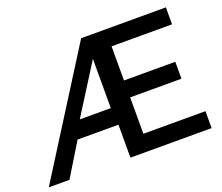

<svg xmlns="http://www.w3.org/2000/svg" viewBox="-142 -883 1223 1056"><g transform="rotate(-20 469.0 -355.0)"><path d="M422.9 -710H918.9V-610.8H564.9V-411.1H865.2V-312H564.9V-99.1H928.2V0H453.1V-192.9H213.9L96.2 0H-24.9ZM444.8 -293V-581.1L263.2 -293Z"/></g></svg>

Font: Rawline SemiBold
Style: Regular
Weight: 600
Designer: Matt McInerney, Pablo Impallari, Rodrigo Fuenzalida
Foundry: Matt McInerney, Pablo Impallari, Rodrigo Fuenzalida
Version: Version 4.020;PS 004.020;hotconv 1.0.88;makeotf.lib2.5.64775